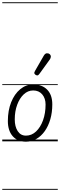

<svg xmlns="http://www.w3.org/2000/svg" viewBox="-25 -1250 531 1698"><path d="M204.5 3Q130 3 87.2 -45.8Q44.5 -94.5 44.5 -179.5Q44.5 -273 73.8 -346Q103 -419 153.8 -461Q204.5 -503 268.5 -503Q347.5 -503 392.5 -456.8Q437.5 -410.5 437.5 -327Q437.5 -255.5 420 -195.2Q402.5 -135 371 -90.5Q339.5 -46 297 -21.5Q254.5 3 204.5 3ZM105.5 -194Q105.5 -130.5 131.5 -90.5Q157.5 -50.5 204.5 -50.5Q254.5 -50.5 293.8 -87.2Q333 -124 355.5 -186.2Q378 -248.5 378 -325.5Q378 -380.5 348.5 -415.2Q319 -450 268.5 -450Q221.5 -450 184.8 -415.5Q148 -381 126.8 -323Q105.5 -265 105.5 -194ZM204.5 3Q130 3 87.2 -45.8Q44.5 -94.5 44.5 -179.5Q44.5 -273 73.8 -346Q103 -419 153.8 -461Q204.5 -503 268.5 -503Q347.5 -503 392.5 -456.8Q437.5 -410.5 437.5 -327Q437.5 -255.5 420 -195.2Q402.5 -135 371 -90.5Q339.5 -46 297 -21.5Q254.5 3 204.5 3ZM105.5 -194Q105.5 -130.5 131.5 -90.5Q157.5 -50.5 204.5 -50.5Q254.5 -50.5 293.8 -87.2Q333 -124 355.5 -186.2Q378 -248.5 378 -325.5Q378 -380.5 348.5 -415.2Q319 -450 268.5 -450Q221.5 -450 184.8 -415.5Q148 -381 126.8 -323Q105.5 -265 105.5 -194ZM291.5 -587Q283.5 -592 279.5 -599.5Q275.5 -607 284.5 -622.5L361.5 -756.5Q374 -778 389.2 -778.8Q404.5 -779.5 413.5 -772Q425 -761.5 424.5 -748.8Q424 -736 415.5 -724L323 -596Q314 -583.5 306.2 -583.2Q298.5 -583 291.5 -587ZM-5 420.5H486V428.5H-5ZM-5 -16H486V0H-5ZM-5 -505.5H486V-497.5H-5ZM-5 -1230H486V-1222H-5Z"/></svg>

Font: Edu VIC WA NT Pre Guide
Style: Regular
Weight: 400
Designer: Tina and Corey Anderson, Eben Sorkin, Mirko Velimirovic
Foundry: Google for Education
Version: Version 1.000